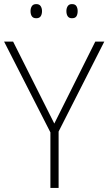

<svg xmlns="http://www.w3.org/2000/svg" viewBox="-20 -917 529 937"><path d="M245 -314 445 -714H489L266 -275V0H226V-271L0 -714H44ZM129 -863Q129 -877 135.5 -887Q142 -897 157 -897Q172 -897 178.5 -887Q185 -877 185 -863Q185 -847 178.5 -837.5Q172 -828 157 -828Q142 -828 135.5 -837.5Q129 -847 129 -863ZM304 -863Q304 -877 310.5 -887Q317 -897 331 -897Q347 -897 353 -887Q359 -877 359 -863Q359 -847 353 -837.5Q347 -828 331 -828Q317 -828 310.5 -837.5Q304 -847 304 -863Z"/></svg>

Font: Noto Sans Disp ExtLt
Style: Regular
Weight: 200
Designer: Monotype Design Team
Foundry: Monotype Imaging Inc.
Version: Version 2.000;GOOG;noto-source:20170915:90ef993387c0